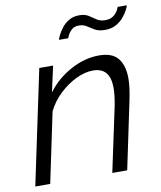

<svg xmlns="http://www.w3.org/2000/svg" viewBox="-82 -796 724 862"><g transform="rotate(-10 279.5 -365.0)"><path d="M119 -521H182L156 -403Q198 -460 262.5 -495Q327 -530 392 -530Q453 -530 479 -497Q505 -464 505 -406Q505 -384 501.5 -358.5Q498 -333 492 -305L428 0H360L422 -291Q432 -340 432 -376Q432 -468 354 -468Q317 -468 276.5 -448.5Q236 -429 200.5 -395.5Q165 -362 144 -319L77 0H9ZM440 -638Q412 -638 394.5 -648Q377 -658 362 -668Q347 -678 327 -678Q306 -678 294 -667Q282 -656 276.5 -644.5Q271 -633 270 -630H228Q229 -636 236 -650.5Q243 -665 256 -682Q269 -699 289 -711Q309 -723 336 -723Q362 -723 378.5 -712.5Q395 -702 410 -691.5Q425 -681 448 -681Q473 -681 487 -692.5Q501 -704 507 -716Q513 -728 513 -730H555Q554 -725 547 -710.5Q540 -696 526 -679Q512 -662 491 -650Q470 -638 440 -638Z"/></g></svg>

Font: Raleway
Style: Italic
Weight: 400
Italic angle: -12°
Designer: Matt McInerney, Pablo Impallari, Rodrigo Fuenzalida
Foundry: Matt McInerney, Pablo Impallari, Rodrigo Fuenzalida
Version: Version 4.026